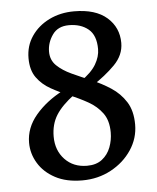

<svg xmlns="http://www.w3.org/2000/svg" viewBox="-48 -644 574 701"><g transform="rotate(-5 239.5 -294.0)"><path d="M435.5 -171.9Q435.5 -121.6 407.2 -79.1Q378.9 -36.6 331.3 -11Q283.7 14.6 226.1 14.6Q167.5 14.6 127 -7.1Q86.4 -28.8 65.2 -64Q43.9 -99.1 43.9 -139.2Q43.9 -193.8 82.5 -239.7Q121.1 -285.6 183.1 -317.9L223.1 -299.8Q177.2 -265.6 156.2 -232.2Q135.3 -198.7 135.3 -153.8Q135.3 -103 166.5 -70.1Q197.8 -37.1 248 -37.1Q281.7 -37.1 303 -53.7Q324.2 -70.3 334.2 -96.4Q344.2 -122.6 344.2 -150.9Q344.2 -194.8 324.2 -221.9Q304.2 -249 272.9 -266.6Q241.7 -284.2 206.5 -298.6Q171.4 -313 139.9 -330.6Q108.4 -348.1 88.6 -375.5Q68.8 -402.8 68.8 -446.8Q68.8 -492.2 92.8 -527.3Q116.7 -562.5 157.7 -582.8Q198.7 -603 249 -603Q327.6 -603 369.4 -566.4Q411.1 -529.8 411.1 -473.1Q411.1 -428.7 376.2 -393.3Q341.3 -357.9 290.5 -325.2L251 -346.2Q291 -373.5 307.9 -401.9Q324.7 -430.2 324.7 -458Q324.7 -508.8 297.1 -531.5Q269.5 -554.2 226.1 -554.2Q185.5 -554.2 165.5 -525.6Q145.5 -497.1 145.5 -463.9Q145.5 -433.1 166.5 -412.8Q187.5 -392.6 220.5 -377.4Q253.4 -362.3 290.5 -346.7Q327.6 -331.1 360.6 -309.6Q393.6 -288.1 414.6 -255.1Q435.5 -222.2 435.5 -171.9Z"/></g></svg>

Font: Namdhinggo Medium
Style: Regular
Weight: 500
Designer: Victor Gaultney
Foundry: SIL International
Version: Version 3.001